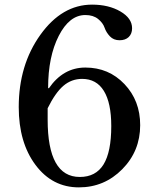

<svg xmlns="http://www.w3.org/2000/svg" viewBox="-20 -800 683 830"><path d="M586 -259Q586 -147 508.5 -68.5Q431 10 321 10Q206 10 133.5 -87Q61 -184 61 -337Q61 -519 154.5 -649.5Q248 -780 378 -780Q450 -780 500.5 -750.5Q551 -721 551 -678Q551 -654 536.5 -640Q522 -626 497 -626Q471 -626 455 -643Q439 -660 432 -680.5Q425 -701 404 -718Q383 -735 349 -735Q280 -735 234 -645Q188 -555 188 -420L191 -418Q253 -508 349 -508Q450 -508 518 -436.5Q586 -365 586 -259ZM186 -332V-283Q186 -35 325 -35Q394 -35 427.5 -89Q461 -143 461 -255Q461 -355 429 -407Q397 -459 335 -459Q289 -459 254 -429Q219 -399 186 -332Z"/></svg>

Font: Libre Baskerville
Style: Regular
Weight: 400
Designer: Pablo Impallari, Rodrigo Fuenzalida
Foundry: Pablo Impallari, Rodrigo Fuenzalida
Version: Version 1.000